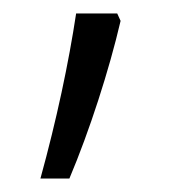

<svg xmlns="http://www.w3.org/2000/svg" viewBox="-20 -136 266 285"><path d="M159 -105 154 -116H93C82 -43 64 42 40 129H83C113 58 142 -32 159 -105Z"/></svg>

Font: Noto Sans Gujarati Light
Style: Regular
Weight: 300
Designer: Jelle Bosma - Monotype Design Team, Universal Thirst
Foundry: Monotype Imaging Inc.
Version: Version 2.106